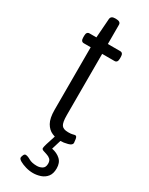

<svg xmlns="http://www.w3.org/2000/svg" viewBox="-223 -692 734 943"><g transform="rotate(30 144.0 -220.0)"><path d="M192 6Q168 6 144.5 -4Q121 -14 106.5 -39.5Q92 -65 92 -112V-467H53Q36 -467 36 -490V-500Q36 -523 53 -523H92L100 -632Q102 -650 125 -650H130Q157 -650 157 -632V-523H227Q244 -523 244 -500V-490Q244 -467 227 -467H157V-120Q157 -78 167 -64Q177 -50 204 -50Q222 -50 230 -52.5Q238 -55 243 -55Q251 -55 253.5 -40Q256 -25 256 -19Q256 -6 233.5 0Q211 6 192 6ZM155 210Q134 210 113.5 204Q93 198 79 190Q65 182 65 174Q65 169 69 159.5Q73 150 80 150Q91 150 108 160Q125 170 154 170Q170 170 183.5 162Q197 154 197 133Q197 116 188 108Q179 100 167 96.5Q155 93 145.5 89.5Q136 86 136 79Q136 68 159 0H195L177 59Q207 65 226 82.5Q245 100 245 132Q245 162 231.5 179Q218 196 197 203Q176 210 155 210Z"/></g></svg>

Font: Asap Condensed Light
Style: Regular
Weight: 300
Width: 3
Designer: Pablo Cosgaya
Foundry: Omnibus-Type
Version: Version 3.001; ttfautohint (v1.8.4.7-5d5b)